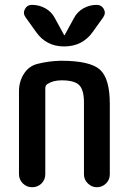

<svg xmlns="http://www.w3.org/2000/svg" viewBox="-20 -785 540 805"><path d="M59.6 -54.7V-402.3Q59.6 -443.4 80.6 -476.1Q101.6 -508.8 138.7 -517.6Q185.5 -529.3 235.4 -530.3Q357.4 -530.3 398.9 -493.2Q440.4 -456.1 440.4 -349.6V-53.7Q440.4 -31.2 424.3 -15.6Q408.2 0 386.2 0Q364.3 0 348.1 -16.1Q332 -32.2 332 -53.7V-355.5Q332 -408.2 312 -428.2Q292 -448.2 238.3 -448.2Q202.1 -448.2 178.7 -432.6Q169.9 -426.8 169.9 -415V-54.7Q169.9 -31.2 153.8 -15.6Q137.7 0 114.7 0Q91.8 0 75.7 -16.1Q59.6 -32.2 59.6 -54.7ZM385.7 -764.6Q405.3 -764.6 415 -747.6Q424.8 -730.5 413.1 -712.9L369.1 -651.4Q326.2 -590.8 250 -590.3Q173.8 -589.8 130.9 -651.4L86.9 -712.9Q75.2 -729.5 84.5 -747.1Q93.8 -764.6 114.3 -764.6Q144.5 -764.6 170.4 -750Q196.3 -735.4 210 -709L249 -637.7H250H251L290 -709Q303.7 -735.4 329.6 -750Q355.5 -764.6 385.7 -764.6Z"/></svg>

Font: Rounded-X Mgen+ 1mn medium
Style: Regular
Weight: 500
Designer: [Source Han Sans]
Ryoko NISHIZUKA  (kana & ideographs); Paul D. Hunt (Latin, Greek & Cyrillic); Wenlong ZHANG  (bopomofo
Version: Version 1.059.20150602